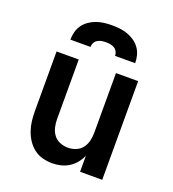

<svg xmlns="http://www.w3.org/2000/svg" viewBox="-137 -855 874 969"><g transform="rotate(20 300.0 -371.0)"><path d="M252 8Q226 8 200 1Q174 -6 153.5 -22Q133 -38 118.5 -60Q104 -82 95.5 -107Q87 -132 84 -158Q81 -184 81 -210V-530H200V-210Q200 -188 205 -166.5Q210 -145 223 -127.5Q236 -110 257 -101.5Q278 -93 300 -93Q322 -93 343 -101.5Q364 -110 377 -127.5Q390 -145 395 -166.5Q400 -188 400 -210V-530H519V0H400V-86Q391 -65 376 -46.5Q361 -28 341 -15.5Q321 -3 298 2.5Q275 8 252 8ZM126 -610Q126 -631 131.5 -652Q137 -673 149.5 -690Q162 -707 179.5 -719Q197 -731 217 -738Q237 -745 258 -747.5Q279 -750 300 -750Q321 -750 342 -747.5Q363 -745 383 -738Q403 -731 420.5 -719Q438 -707 450.5 -690Q463 -673 468.5 -652Q474 -631 474 -610H366Q366 -622 360.5 -632.5Q355 -643 345 -649Q335 -655 323.5 -657Q312 -659 300 -659Q288 -659 276.5 -657Q265 -655 255 -649Q245 -643 239.5 -632.5Q234 -622 234 -610Z"/></g></svg>

Font: Iosevka Curly Extended
Style: Bold
Weight: 700
Width: 7
Monospace: yes
Designer: Belleve Invis
Foundry: Belleve Invis
Version: Version 11.1.0; ttfautohint (v1.8.3)